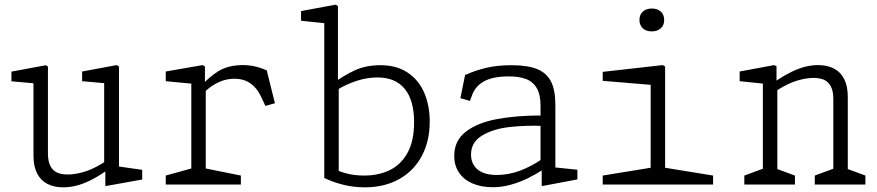

<svg xmlns="http://www.w3.org/2000/svg" viewBox="-20 -791 3760 823"><path d="M123.5 -123.5V-460L146 -432L29 -442.5V-484L177 -511.5L185.5 -505.5V-133Q185.5 -99.5 196 -79.5Q206.5 -59.5 225 -51.2Q243.5 -43 270.5 -43Q299 -43 335.8 -53Q372.5 -63 415 -88.5Q429 -96.5 452 -113.5V-70.5Q414.5 -43 380.8 -24.8Q347 -6.5 314.8 2.8Q282.5 12 251 12Q211.5 12 183 -2.8Q154.5 -17.5 139 -47.8Q123.5 -78 123.5 -123.5ZM431.5 -64 426.5 -75V-458.5L449 -432.5L332 -443V-484.5L480 -512L490 -506V-55L467.5 -80.5L589.5 -63V-21.5L436.5 6H431.5Z M690.5 -38.5 811.5 -72 800 -45V-457.5L822 -430.5L690.5 -443V-484.5L848.5 -512L858.5 -506V-426.5L862 -419.5V-40L846.5 -72L1012.5 -38.5V0H690.5ZM985 -453.5Q952.5 -453.5 924.2 -441.5Q896 -429.5 875.8 -413.2Q855.5 -397 835.5 -376.5V-414.5Q872 -458.5 915 -485.2Q958 -512 1021 -512Q1048.5 -512 1073.5 -506.2Q1098.5 -500.5 1123.5 -489L1158.5 -348.5L1117.5 -337L1101.5 -371.5Q1088 -401 1070.5 -419Q1053 -437 1032 -445.2Q1011 -453.5 985 -453.5Z M1370 -28V-716.5L1392 -689.5L1270.5 -702V-743.5L1418.5 -771L1428.5 -765V-426.5L1432 -419.5V-34L1399 -73Q1422.5 -60 1459 -49.2Q1495.5 -38.5 1541 -38.5Q1601 -38.5 1649 -61Q1697 -83.5 1726 -134.5Q1755 -185.5 1755 -267Q1755 -361 1715 -410Q1675 -459 1598 -459Q1553 -459 1507.5 -444Q1462 -429 1421 -403.5Q1413 -398.5 1404.5 -393V-431.5Q1453 -467.5 1500.8 -489.5Q1548.5 -511.5 1610.5 -511.5Q1680 -511.5 1727.5 -479.8Q1775 -448 1798.5 -393.2Q1822 -338.5 1822 -269.5Q1822 -186.5 1788.2 -122.8Q1754.5 -59 1691.5 -23.5Q1628.5 12 1543.5 12Q1496 12 1452.5 1.2Q1409 -9.5 1370 -28Z M2302 -68.5 2297 -79.5V-337.5Q2297 -386 2280.5 -413.8Q2264 -441.5 2233.5 -452.8Q2203 -464 2157 -463.5Q2092.5 -463 2055 -442.5Q2017.5 -422 2003 -382L1994.5 -358.5L1953.5 -370L1973.5 -469.5Q2017 -489 2064 -500.2Q2111 -511.5 2172.5 -511.5Q2242.5 -511.5 2283.2 -494.5Q2324 -477.5 2342.2 -440.8Q2360.5 -404 2360.5 -343V-50L2338 -75.5L2455 -63.5V-22L2307 6H2302ZM1927 -122.5Q1927 -187.5 1976.2 -226Q2025.5 -264.5 2108.5 -280.2Q2191.5 -296 2301 -296L2314.5 -251Q2234.5 -254.5 2164.2 -246.5Q2094 -238.5 2046.5 -210Q1999 -181.5 1999 -128Q1999 -101 2012 -81.2Q2025 -61.5 2049.5 -51.2Q2074 -41 2108.5 -41Q2159.5 -41 2208.8 -59.2Q2258 -77.5 2308.5 -112.5V-64.5Q2276.5 -43.5 2242.2 -26.8Q2208 -10 2169.5 0.8Q2131 11.5 2093 11.5Q2042 11.5 2004.5 -5Q1967 -21.5 1947 -51.8Q1927 -82 1927 -122.5Z M2563.5 -38.5 2784.5 -74.5 2769 -42.5V-452.5L2791 -425.5L2563.5 -444.5V-483L2821 -512L2831 -506V-42.5L2815.5 -74.5L3036.5 -38.5V0H2563.5ZM2721 -705.5Q2721 -728.5 2735.8 -741.5Q2750.5 -754.5 2774 -754.5Q2797.5 -754.5 2812.2 -741.5Q2827 -728.5 2827 -705.5Q2827 -682.5 2812.2 -669.5Q2797.5 -656.5 2774 -656.5Q2758.5 -656.5 2746.5 -662.2Q2734.5 -668 2727.8 -679.2Q2721 -690.5 2721 -705.5Z M3472.5 -38.5 3563.5 -72 3552 -45V-367Q3552 -400.5 3541.5 -420.5Q3531 -440.5 3512.5 -448.8Q3494 -457 3467 -457Q3442 -457 3410.2 -449.2Q3378.5 -441.5 3340.5 -421.5Q3311.5 -406 3280.5 -383.5L3285.5 -429.5Q3294.5 -436 3299 -439Q3303.5 -442 3312 -448Q3344 -469 3373.2 -483.2Q3402.5 -497.5 3430.8 -504.8Q3459 -512 3486.5 -512Q3526 -512 3554.5 -497.2Q3583 -482.5 3598.5 -452.2Q3614 -422 3614 -376.5V-40L3598.5 -72L3689.5 -38.5V0H3472.5ZM3170.5 -38.5 3261.5 -72 3250 -45V-457.5L3272 -430.5L3150.5 -443V-484.5L3298.5 -512L3308.5 -507V-426.5L3312 -419.5V-40L3296.5 -72L3387.5 -38.5V0H3170.5Z"/></svg>

Font: Monaspace Xenon Var ExtraLight
Style: Regular
Weight: 200
Designer: Riley Cran and the Lettermatic Team
Version: Version 1.200 (Monaspace Xenon Var)